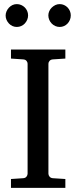

<svg xmlns="http://www.w3.org/2000/svg" viewBox="-20 -911 370 931"><path d="M33.2 0V-43L92.8 -46.9Q103.5 -47.9 108.6 -54.7Q113.8 -61.5 113.8 -68.8V-602.1Q113.8 -609.4 108.6 -615.7Q103.5 -622.1 92.8 -623L33.2 -627V-670.9H296.9V-627L235.8 -623Q225.6 -622.1 220.2 -615.7Q214.8 -609.4 214.8 -602.1V-68.8Q214.8 -61.5 220.2 -54.7Q225.6 -47.9 235.8 -46.9L296.9 -43V0ZM116.2 -836.4Q116.2 -825.2 111.8 -814.9Q107.4 -804.7 100.1 -796.9Q92.8 -789.1 82.8 -784.7Q72.8 -780.3 61.5 -780.3Q50.3 -780.3 40.5 -784.7Q30.8 -789.1 23.4 -796.9Q16.1 -804.7 11.7 -814.5Q7.3 -824.2 7.3 -835.4Q7.3 -846.2 11.7 -856.2Q16.1 -866.2 23.4 -874Q30.8 -881.8 40.5 -886.5Q50.3 -891.1 61.5 -891.1Q72.8 -891.1 82.8 -886.7Q92.8 -882.3 100.1 -875Q107.4 -867.7 111.8 -857.7Q116.2 -847.7 116.2 -836.4ZM323.2 -836.4Q323.2 -825.2 319.1 -814.9Q314.9 -804.7 307.6 -796.9Q300.3 -789.1 290.5 -784.7Q280.8 -780.3 269.5 -780.3Q258.3 -780.3 248.3 -784.7Q238.3 -789.1 230.7 -796.9Q223.1 -804.7 218.8 -814.9Q214.4 -825.2 214.4 -836.4Q214.4 -846.7 218.8 -856.7Q223.1 -866.7 231 -874.3Q238.8 -881.8 248.5 -886.5Q258.3 -891.1 269.5 -891.1Q280.8 -891.1 290.5 -886.7Q300.3 -882.3 307.6 -874.8Q314.9 -867.2 319.1 -857.2Q323.2 -847.2 323.2 -836.4Z"/></svg>

Font: BabelStone Ogham Pictish
Style: Italic
Weight: 400
Italic angle: -30°
Designer: Andrew West
Foundry: BabelStone
Version: Version 1.02 March 14, 2022